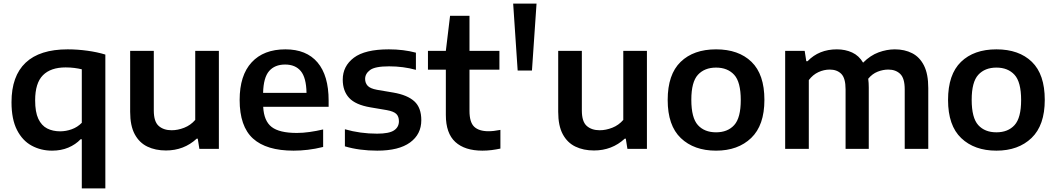

<svg xmlns="http://www.w3.org/2000/svg" viewBox="-20 -828 5876 1068"><path d="M435 220V-53.5H428.5Q400.5 -24 360.2 -7Q320 10 269.5 10Q207.5 10 156.2 -17.8Q105 -45.5 74.5 -105Q44 -164.5 44 -259.5Q44 -405 122.5 -479.2Q201 -553.5 356.5 -553.5Q409.5 -553.5 465 -546Q520.5 -538.5 566 -524.5V220ZM314.5 -97.5Q347 -97.5 379 -109Q411 -120.5 435 -145V-442.5Q417 -447 394 -450Q371 -453 345 -453Q262 -453 218.8 -409.5Q175.5 -366 175.5 -270Q175.5 -204.5 193.2 -167Q211 -129.5 242.2 -113.5Q273.5 -97.5 314.5 -97.5Z M903 9Q844.5 9 799.8 -12.5Q755 -34 729.5 -81.2Q704 -128.5 704 -206V-545H835.5V-213.5Q835.5 -151.5 862.8 -127.5Q890 -103.5 935 -103.5Q969 -103.5 1004.8 -117.5Q1040.5 -131.5 1066 -161V-545H1197.5V0H1089L1080 -56.5H1074Q1003 9 903 9Z M1613 10Q1461.5 10 1387.2 -57.5Q1313 -125 1313 -272Q1313 -409 1379.8 -481.2Q1446.5 -553.5 1567.5 -553.5Q1684.5 -553.5 1746.2 -480.8Q1808 -408 1808 -268.5V-234H1444Q1448 -155 1491 -121.8Q1534 -88.5 1631.5 -88.5Q1665 -88.5 1702.2 -93.8Q1739.5 -99 1777.5 -108V-10.5Q1733 0.5 1692.5 5.2Q1652 10 1613 10ZM1566 -469Q1508.5 -469 1477 -432.8Q1445.5 -396.5 1443.5 -311.5H1685Q1683.5 -396 1653.2 -432.5Q1623 -469 1566 -469Z M2078.5 10Q2029.5 10 1984 4Q1938.5 -2 1898.5 -14V-109Q1984 -84.5 2077.5 -84.5Q2144.5 -84.5 2171.8 -102.8Q2199 -121 2199 -153.5Q2199 -180 2184.5 -194.2Q2170 -208.5 2131.5 -215.5L2040 -231Q1957.5 -245 1922 -283.5Q1886.5 -322 1886.5 -385Q1886.5 -460 1948.2 -506.8Q2010 -553.5 2142.5 -553.5Q2225 -553.5 2293.5 -535V-439.5Q2223 -459 2144.5 -459Q2066 -459 2038.5 -438.5Q2011 -418 2011 -389Q2011 -366.5 2025 -351Q2039 -335.5 2077 -328.5L2168.5 -313Q2246.5 -299.5 2285 -264.2Q2323.5 -229 2323.5 -159.5Q2323.5 -81 2261 -35.5Q2198.5 10 2078.5 10Z M2663.5 10Q2565.5 10 2512.8 -38.2Q2460 -86.5 2460 -188.5V-440.5H2360.5V-545H2460L2483.5 -740H2591.5V-545H2758V-440.5H2591.5V-211.5Q2591.5 -148 2617.8 -123Q2644 -98 2698 -98Q2725.5 -98 2763.5 -105.5V-1.5Q2740.5 3.5 2714.8 6.8Q2689 10 2663.5 10Z M2859.5 -435.5 2834.5 -808H2964.5L2939 -435.5Z M3284 9Q3225.5 9 3180.8 -12.5Q3136 -34 3110.5 -81.2Q3085 -128.5 3085 -206V-545H3216.5V-213.5Q3216.5 -151.5 3243.8 -127.5Q3271 -103.5 3316 -103.5Q3350 -103.5 3385.8 -117.5Q3421.5 -131.5 3447 -161V-545H3578.5V0H3470L3461 -56.5H3455Q3384 9 3284 9Z M3963 10Q3840.5 10 3767.2 -59.8Q3694 -129.5 3694 -272Q3694 -414 3766 -483.8Q3838 -553.5 3963 -553.5Q4088.5 -553.5 4160.2 -484Q4232 -414.5 4232 -272.5Q4232 -131 4158.5 -60.5Q4085 10 3963 10ZM3963 -92Q4027.5 -92 4064 -132.2Q4100.5 -172.5 4100.5 -271.5Q4100.5 -372 4063.8 -412Q4027 -452 3963 -452Q3899 -452 3862.2 -412Q3825.5 -372 3825.5 -273Q3825.5 -172.5 3862 -132.2Q3898.5 -92 3963 -92Z M4347.5 0V-545H4456L4465 -487.5H4472Q4535.5 -553.5 4635 -553.5Q4682 -553.5 4720 -536Q4758 -518.5 4781 -479.5Q4821.5 -520 4867.2 -536.8Q4913 -553.5 4957.5 -553.5Q5012 -553.5 5054 -532Q5096 -510.5 5119.8 -463.2Q5143.5 -416 5143.5 -338V0H5012.5V-331Q5012.5 -393 4987.2 -417Q4962 -441 4921.5 -441Q4891.5 -441 4861.8 -429.2Q4832 -417.5 4809.5 -390Q4812.5 -367 4812.5 -341V0H4683.5V-331Q4683.5 -393 4659.8 -417Q4636 -441 4595.5 -441Q4563.5 -441 4532.5 -426.8Q4501.5 -412.5 4479 -382.5V0Z M5522.5 10Q5400 10 5326.8 -59.8Q5253.5 -129.5 5253.5 -272Q5253.5 -414 5325.5 -483.8Q5397.5 -553.5 5522.5 -553.5Q5648 -553.5 5719.8 -484Q5791.5 -414.5 5791.5 -272.5Q5791.5 -131 5718 -60.5Q5644.5 10 5522.5 10ZM5522.5 -92Q5587 -92 5623.5 -132.2Q5660 -172.5 5660 -271.5Q5660 -372 5623.2 -412Q5586.5 -452 5522.5 -452Q5458.5 -452 5421.8 -412Q5385 -372 5385 -273Q5385 -172.5 5421.5 -132.2Q5458 -92 5522.5 -92Z"/></svg>

Font: Encode Sans Semi Expanded SemiBold
Style: Regular
Weight: 600
Width: 6
Designer: Multiple Designers
Foundry: Impallari Type
Version: Version 3.000; ttfautohint (v1.8.3) -l 8 -r 50 -G 200 -x 14 